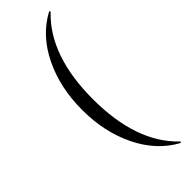

<svg xmlns="http://www.w3.org/2000/svg" viewBox="-281 -739 870 870"><g transform="rotate(-45 154.5 -304.0)"><path d="M274 -725Q276 -726 278 -723.5Q280 -721 278 -719Q134 -582 134 -304Q134 -26 278 111Q281 113 277 116Q275 117 274 117Q175 63 120 -49.5Q65 -162 65 -304Q65 -446 120 -559Q175 -672 274 -725Z"/></g></svg>

Font: Cormorant Infant
Style: Regular
Weight: 400
Designer: Christian Thalmann (Catharsis Fonts)
Version: Version 1.000;PS 002.000;hotconv 1.0.88;makeotf.lib2.5.64775